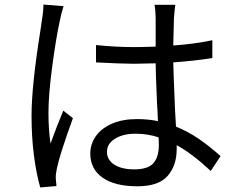

<svg xmlns="http://www.w3.org/2000/svg" viewBox="-20 -788 1040 840"><path d="M241 -694Q224 -615 208 -493.5Q192 -372 192 -295Q192 -222 201 -160Q228 -235 257 -304L299 -271Q241 -111 229 -52Q223 -24 224 -8Q224 -4 227 26L156 32Q139 -27 128.5 -107.5Q118 -188 118 -282Q118 -412 157 -656L163 -698Q170 -738 170 -768L258 -761Q254 -749 249 -729.5Q244 -710 241 -694ZM753 -153V-135Q753 -64 713.5 -18.5Q674 27 581 27Q482 27 428.5 -11Q375 -49 375 -116Q375 -158 399.5 -192.5Q424 -227 470 -247Q516 -267 579 -267Q629 -267 671 -258Q669 -310 667 -336Q666 -365 664 -409Q662 -453 661 -511Q597 -509 566 -509Q516 -509 400 -515V-591Q484 -582 568 -582Q599 -582 661 -584V-707Q661 -739 656 -767H747Q743 -739 741 -708L738 -589Q827 -595 909 -612V-534Q834 -522 738 -515Q739 -466 746 -302Q748 -278 750 -234Q804 -212 850.5 -180Q897 -148 945 -105L902 -40Q822 -115 753 -153ZM674 -187Q627 -203 573 -203Q518 -203 483 -181Q448 -159 448 -124Q448 -88 480.5 -67.5Q513 -47 567 -47Q627 -47 651 -74Q675 -101 675 -154Q675 -175 674 -187Z"/></svg>

Font: Noto Sans SC
Style: Regular
Weight: 400
Designer: Ryoko NISHIZUKA ____ (kana & ideographs); Paul D. Hunt (Latin, Greek & Cyrillic); Wenlong ZHANG ___ (bopomofo); Sandoll 
Foundry: Adobe Systems Incorporated
Version: Version 1.004